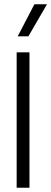

<svg xmlns="http://www.w3.org/2000/svg" viewBox="-20 -879 240 899"><path d="M58 0V-634H118V0ZM63 -709 141 -859H200L113 -709Z"/></svg>

Font: Matangi Light
Style: Regular
Weight: 400
Version: Version 3.002